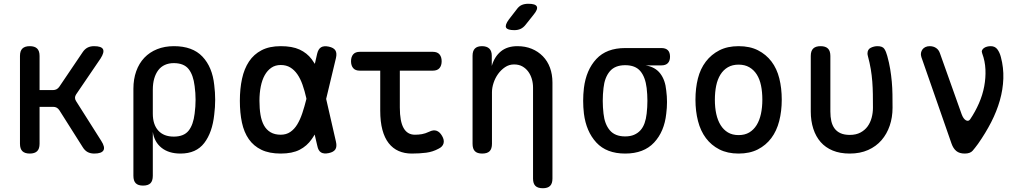

<svg xmlns="http://www.w3.org/2000/svg" viewBox="-20 -805 5440 1019"><path d="M138 10Q112 10 99 -2.5Q86 -15 86 -42V-508Q86 -535 99 -547.5Q112 -560 138 -560Q164 -560 177 -547.5Q190 -535 190 -508V-327H262Q272 -327 280.5 -331.5Q289 -336 295 -345L418 -527Q429 -544 444 -552Q459 -560 479 -560Q518 -560 526.5 -544Q535 -528 514 -495L384 -304Q378 -295 378 -286Q378 -277 384 -268L517 -58Q539 -24 529 -7Q519 10 480 10Q460 10 445 2Q430 -6 419 -24L295 -220Q289 -229 281 -233.5Q273 -238 262 -238H190V-42Q190 -15 177 -2.5Q164 10 138 10Z M739 180Q713 180 700.5 167.5Q688 155 688 128V-334Q688 -385 703 -427Q718 -469 746 -498.5Q774 -528 814 -544Q854 -560 903 -560Q1002 -560 1054.5 -504.5Q1107 -449 1117 -354Q1122 -315 1122 -275.5Q1122 -236 1117 -197Q1107 -102 1064 -46Q1021 10 938 10Q876 10 837.5 -20.5Q799 -51 791 -105V128Q791 155 778.5 167.5Q766 180 739 180ZM902 -80Q956 -80 981 -111.5Q1006 -143 1013 -202Q1018 -239 1018 -275.5Q1018 -312 1013 -348Q1006 -407 981 -438.5Q956 -470 902 -470Q876 -470 855 -460.5Q834 -451 820 -432.5Q806 -414 798.5 -388Q791 -362 791 -328V-202Q791 -144 820 -112Q849 -80 902 -80Z M1763 -53Q1769 -27 1760 -12.5Q1751 2 1725 7.5Q1699 13 1684 4Q1669 -5 1664 -31L1650 -91Q1642 -77 1634 -66Q1609 -30 1570 -10Q1531 10 1470 10Q1409 10 1367.5 -10Q1326 -30 1300.5 -66.5Q1275 -103 1264 -154.5Q1253 -206 1253 -270Q1253 -334 1264.5 -387Q1276 -440 1301.5 -478.5Q1327 -517 1368.5 -538.5Q1410 -560 1470 -560Q1531 -560 1570 -542Q1609 -524 1634 -491Q1643 -479 1651 -466L1663 -519Q1669 -545 1684 -554Q1699 -563 1725 -557.5Q1751 -552 1760 -537.5Q1769 -523 1763 -497L1711 -280ZM1606 -283Q1597 -323 1585.5 -355.5Q1574 -388 1558 -411Q1542 -434 1520.5 -447Q1499 -460 1470 -460Q1441 -460 1420 -445.5Q1399 -431 1385 -406Q1371 -381 1364 -346Q1357 -311 1357 -270Q1357 -229 1362.5 -196Q1368 -163 1381 -139.5Q1394 -116 1416 -103Q1438 -90 1470 -90Q1499 -90 1520.5 -104.5Q1542 -119 1557.5 -144.5Q1573 -170 1584.5 -204.5Q1596 -239 1606 -279Z M2277 -530Q2301 -530 2312.5 -516.5Q2324 -503 2324 -480Q2324 -457 2312.5 -443.5Q2301 -430 2277 -430H2102V-234Q2102 -161 2122 -125.5Q2142 -90 2182 -90Q2201 -90 2219 -93Q2237 -96 2258 -106Q2280 -117 2297 -111Q2314 -105 2326 -84Q2339 -62 2334 -44Q2329 -26 2308 -16Q2277 1 2241.5 5.5Q2206 10 2165 10Q2127 10 2096 -3.5Q2065 -17 2043 -45Q2021 -73 2009.5 -116Q1998 -159 1998 -218V-430H1889Q1866 -430 1854.5 -443.5Q1843 -457 1843 -480Q1843 -503 1854.5 -516.5Q1866 -530 1890 -530Z M2591 -316V-42Q2591 -15 2578.5 -2.5Q2566 10 2539 10Q2513 10 2500.5 -2.5Q2488 -15 2488 -42V-509Q2488 -535 2500.5 -547.5Q2513 -560 2538 -560Q2563 -560 2576.5 -547.5Q2590 -535 2590 -509V-455Q2604 -504 2638 -532Q2672 -560 2726 -560Q2768 -560 2802 -546Q2836 -532 2861 -506.5Q2886 -481 2899 -445.5Q2912 -410 2912 -367V143Q2912 169 2899.5 181.5Q2887 194 2861 194Q2834 194 2821.5 181.5Q2809 169 2809 143V-340Q2809 -364 2802.5 -386Q2796 -408 2783.5 -425Q2771 -442 2752.5 -452.5Q2734 -463 2708 -463Q2682 -463 2660.5 -448.5Q2639 -434 2623.5 -412.5Q2608 -391 2599.5 -365Q2591 -339 2591 -316ZM2769 -673Q2757 -658 2742.5 -651.5Q2728 -645 2710 -645Q2673 -645 2666 -658.5Q2659 -672 2681 -702L2722 -755Q2734 -772 2749 -778.5Q2764 -785 2784 -785Q2822 -785 2829 -770.5Q2836 -756 2812 -727Z M3490 -458H3406Q3457 -450 3484 -415Q3511 -380 3516 -324Q3520 -294 3520 -263.5Q3520 -233 3516 -202Q3506 -107 3451.5 -48.5Q3397 10 3298 10Q3199 10 3145 -48.5Q3091 -107 3079 -202Q3075 -236 3075 -270Q3075 -304 3079 -338Q3091 -434 3145 -492Q3199 -550 3298 -550H3490Q3513 -550 3524.5 -538.5Q3536 -527 3536 -504Q3536 -482 3524.5 -470Q3513 -458 3490 -458ZM3298 -81Q3325 -81 3345 -89.5Q3365 -98 3379 -113.5Q3393 -129 3401 -151.5Q3409 -174 3412 -202Q3416 -236 3416 -270Q3416 -304 3412 -338Q3405 -396 3378.5 -427.5Q3352 -459 3298 -459Q3244 -459 3216.5 -426.5Q3189 -394 3183 -338Q3179 -304 3179 -270Q3179 -236 3183 -202Q3189 -146 3216.5 -113.5Q3244 -81 3298 -81Z M3900 10Q3841 10 3798 -12Q3755 -34 3726.5 -72Q3698 -110 3684.5 -162.5Q3671 -215 3671 -276Q3671 -337 3684 -388.5Q3697 -440 3726 -478Q3755 -516 3798 -538Q3841 -560 3900 -560Q3960 -560 4003 -538Q4046 -516 4074.5 -478.5Q4103 -441 4116 -389Q4129 -337 4129 -276Q4129 -215 4115.5 -162.5Q4102 -110 4073.5 -72Q4045 -34 4002 -12Q3959 10 3900 10ZM3900 -88Q3933 -88 3956.5 -102Q3980 -116 3995.5 -141Q4011 -166 4018.5 -200.5Q4026 -235 4026 -276Q4026 -317 4019 -351Q4012 -385 3996.5 -409.5Q3981 -434 3957 -448Q3933 -462 3900 -462Q3867 -462 3843 -448Q3819 -434 3803.5 -409Q3788 -384 3781 -350Q3774 -316 3774 -275Q3774 -234 3781.5 -200Q3789 -166 3804.5 -141Q3820 -116 3843.5 -102Q3867 -88 3900 -88Z M4283 -508Q4283 -535 4296 -547.5Q4309 -560 4335 -560Q4361 -560 4374 -547.5Q4387 -535 4387 -508V-213Q4387 -185 4392 -162.5Q4397 -140 4409 -123.5Q4421 -107 4441 -98Q4461 -89 4490 -89Q4523 -89 4546.5 -101.5Q4570 -114 4584.5 -134Q4599 -154 4606 -180Q4613 -206 4613 -233Q4613 -271 4612.5 -305Q4612 -339 4609.5 -372Q4607 -405 4601.5 -438Q4596 -471 4586 -508Q4585 -512 4584.5 -515Q4584 -518 4584 -521Q4584 -543 4601.5 -551.5Q4619 -560 4637 -560Q4664 -560 4673.5 -545.5Q4683 -531 4689 -508Q4699 -472 4704.5 -438.5Q4710 -405 4713 -371.5Q4716 -338 4716.5 -304Q4717 -270 4717 -233Q4717 -182 4702 -138Q4687 -94 4658.5 -61Q4630 -28 4587.5 -9Q4545 10 4490 10Q4438 10 4399.5 -6Q4361 -22 4335.5 -51Q4310 -80 4296.5 -121.5Q4283 -163 4283 -213Z M5030 -43 4870 -502Q4866 -514 4868 -524.5Q4870 -535 4876 -543Q4882 -551 4892 -555.5Q4902 -560 4914 -560Q4934 -560 4948.5 -550Q4963 -540 4969 -521L5084 -198Q5093 -174 5106.5 -166.5Q5120 -159 5129 -172Q5156 -212 5175.5 -256.5Q5195 -301 5203.5 -346.5Q5212 -392 5210 -436.5Q5208 -481 5193 -521Q5189 -531 5192 -538Q5195 -545 5202 -550Q5209 -555 5218.5 -557.5Q5228 -560 5238 -560Q5261 -560 5273.5 -543Q5286 -526 5292 -502Q5307 -446 5305 -388Q5303 -330 5286.5 -272Q5270 -214 5240.5 -156.5Q5211 -99 5171 -42Q5155 -20 5142 -5Q5129 10 5100 10Q5072 10 5055.5 -3.5Q5039 -17 5030 -43Z"/></svg>

Font: Maple Mono Normal NL Medium
Style: Regular
Weight: 500
Monospace: yes
Designer: subframe7536
Version: Version 7.000